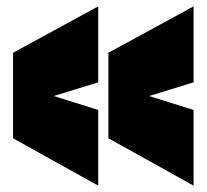

<svg xmlns="http://www.w3.org/2000/svg" viewBox="-20 -573 650 604"><path d="M21 -138V-407L289 -553V-314L149 -271L289 -227V11ZM321 -138V-407L589 -553V-314L449 -271L589 -227V11Z"/></svg>

Font: Georama Black
Style: Regular
Weight: 900
Designer: Jean-Baptiste Levee
Foundry: Production Type
Version: Version 1.001